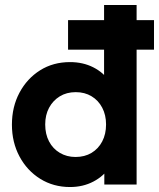

<svg xmlns="http://www.w3.org/2000/svg" viewBox="-20 -743 640 773"><path d="M254 -543V-662H600V-543ZM262 10Q195 10 142 -23Q89 -56 58.5 -113Q28 -170 28 -241Q28 -313 58.5 -370Q89 -427 141.5 -460Q194 -493 262 -493Q314 -493 355.5 -472Q397 -451 422.5 -413.5Q448 -376 450 -329V-157Q448 -110 423 -72Q398 -34 356 -12Q314 10 262 10ZM284 -111Q321 -111 348.5 -127.5Q376 -144 391.5 -173.5Q407 -203 407 -242Q407 -280 391.5 -309.5Q376 -339 348.5 -355.5Q321 -372 285 -372Q248 -372 220.5 -355Q193 -338 177.5 -309Q162 -280 162 -242Q162 -203 177.5 -173.5Q193 -144 221 -127.5Q249 -111 284 -111ZM530 0H400V-130L421 -248L399 -364V-723H530Z"/></svg>

Font: Outfit Thin SemiBold
Style: Regular
Weight: 600
Version: Version 1.100;gftools[0.9.27]